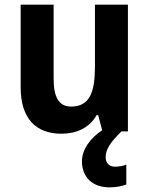

<svg xmlns="http://www.w3.org/2000/svg" viewBox="-20 -566 642 827"><path d="M435 110C435 77 458 44 503 0H531V-546H389V-281C389 -169 367 -107 286 -107C233 -107 211 -148 211 -227V-546H69V-190C69 -55 135 10 245 10C309 10 365 -15 396 -70H403L420 -5C370 28 333 77 333 129C333 195 376 241 452 241C483 241 506 235 524 229V143C513 148 495 152 475 152C451 152 435 137 435 110Z"/></svg>

Font: Noto Sans Sinhala UI SemiCondensed
Style: Bold
Weight: 700
Width: 4
Designer: Jelle Bosma - Monotype Design Team
Foundry: Monotype Imaging Inc.
Version: Version 2.006